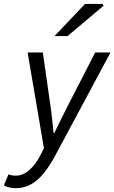

<svg xmlns="http://www.w3.org/2000/svg" viewBox="-82 -755 586 984"><path d="M-1.7 209.5Q-18 209.5 -33.7 206Q-49.4 202.5 -61.9 195.1L-38.7 138.5Q-22.9 145.2 -1.2 145.2Q35.7 145.2 68.7 116.2Q101.7 87.1 126.7 37.4L143.2 4.8L59.5 -486.1H137.5L176.5 -213.8Q181.4 -181.3 185.1 -143.9Q188.8 -106.5 192.6 -73.8H196.6Q213.1 -107.7 231.1 -144.3Q249.2 -180.9 266 -213.8L405.8 -486.1H484.4L204.2 36.4Q174.7 92.1 143.8 130.8Q112.9 169.5 77.3 189.5Q41.8 209.5 -1.7 209.5ZM197.2 -570 353.6 -734.7H443.8L448.8 -725.6L264 -570Z"/></svg>

Font: Source Sans 3 VF
Style: Italic
Weight: 200
Italic angle: -11°
Designer: Paul D. Hunt
Foundry: Adobe Systems Incorporated
Version: Version 3.042;hotconv 1.0.118;makeotfexe 2.5.65603